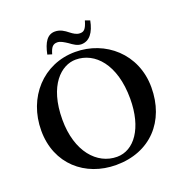

<svg xmlns="http://www.w3.org/2000/svg" viewBox="-143 -930 1016 1066"><g transform="rotate(-20 365.0 -397.0)"><path d="M694 -329C694 -528 540 -658 363 -658C173 -658 37 -507 37 -311C37 -113 182 10 364 10C566 10 694 -129 694 -329ZM351 -617C464 -617 562 -513 562 -310C562 -136 485 -31 384 -31C266 -31 168 -140 168 -328C168 -532 266 -617 351 -617ZM425 -746C405 -746 388 -757 370 -771C350 -787 327 -803 296 -803C251 -803 227 -765 213 -697L239 -689C250 -727 261 -742 288 -742C306 -742 326 -729 346 -716C366 -701 388 -686 411 -686C459 -686 489 -726 502 -794L474 -804C460 -755 447 -746 425 -746Z"/></g></svg>

Font: Libertinus Serif Semibold
Style: Regular
Weight: 600
Designer: Philipp H. Poll, Khaled Hosny
Foundry: Caleb Maclennan
Version: Version 7.050;RELEASE